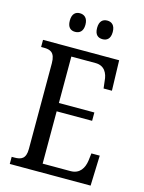

<svg xmlns="http://www.w3.org/2000/svg" viewBox="-133 -988 802 1067"><g transform="rotate(15 268.0 -455.0)"><path d="M349 -803C373 -803 394 -816 394 -856C394 -896 373 -910 349 -910C324 -910 304 -896 304 -856C304 -816 324 -803 349 -803ZM191 -803C215 -803 237 -816 237 -856C237 -896 215 -910 191 -910C167 -910 147 -896 147 -856C147 -816 167 -803 191 -803ZM31 0H496L502 -174H454L449 -132C443 -88 421 -49 367 -49H207V-350H411V-398H207V-665H346C398 -665 418 -626 421 -582L426 -540H474L469 -714H31V-673H47C83 -673 112 -664 112 -601V-108C112 -51 85 -41 47 -41H31Z"/></g></svg>

Font: Noto Serif Lao Cond
Style: Regular
Weight: 400
Width: 3
Designer: Monotype Design Team
Foundry: Monotype Imaging Inc.
Version: Version 2.004